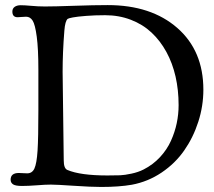

<svg xmlns="http://www.w3.org/2000/svg" viewBox="-20 -724 836 750"><path d="M375.5 6.3Q335.4 6.3 268.1 1.7Q200.7 -2.9 178.7 -2.9Q157.7 -2.9 124 -0.2Q90.3 2.4 65.9 2.4Q40.5 2.4 31 -3.9Q21.5 -10.3 21.5 -22Q21.5 -48.3 53.7 -48.3Q58.1 -48.3 69.1 -47.6Q80.1 -46.9 86.4 -46.9Q105.5 -46.9 114.3 -65.4Q123.5 -85.4 126.7 -135.5Q129.9 -185.5 129.9 -294.9V-450.2Q129.9 -533.7 123.5 -581.1Q117.2 -628.4 107.4 -643.6Q97.7 -658.7 82 -658.7Q75.7 -658.7 64 -657.7Q52.2 -656.7 48.8 -656.7Q28.3 -656.7 28.3 -678.7Q28.3 -690.9 37.4 -697.3Q46.4 -703.6 61 -703.6Q76.2 -703.6 102.3 -701.2Q128.4 -698.7 155.8 -698.7Q192.4 -698.7 269.8 -701.4Q347.2 -704.1 400.9 -704.1Q570.3 -704.1 672.4 -615Q774.4 -525.9 774.4 -373.5Q774.4 -309.6 754.6 -248.3Q734.9 -187 699.7 -136.5Q664.6 -85.9 611.3 -50Q558.1 -14.2 495.1 -2.4Q444.8 6.3 375.5 6.3ZM399.4 -38.6Q431.6 -38.6 449.2 -39.3Q466.8 -40 493.4 -45.7Q520 -51.3 541 -62Q577.6 -80.6 605 -110.1Q632.3 -139.6 647.7 -173.8Q663.1 -208 670.4 -242.9Q677.7 -277.8 677.7 -313.5Q677.7 -372.1 665.8 -424.8Q653.8 -477.5 629.9 -521.2Q606 -564.9 571.8 -596.9Q537.6 -628.9 491.2 -646.7Q444.8 -664.6 390.6 -664.6Q350.6 -664.6 316.2 -661.9Q281.7 -659.2 264.9 -656Q248 -652.8 244.6 -650.4Q234.4 -642.6 231.4 -604Q224.6 -519.5 224.6 -443.8Q224.6 -406.7 229 -97.7Q229 -65.9 243.2 -60.1Q293.9 -38.6 399.4 -38.6Z"/></svg>

Font: Cooper*
Style: Regular
Weight: 400
Designer: Owen Earl
Foundry: indestructible type*
Version: Version 0.001